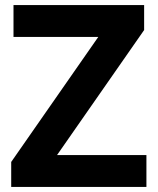

<svg xmlns="http://www.w3.org/2000/svg" viewBox="-20 -734 619 754"><path d="M555 0H24V-98L366 -589H33V-714H546V-616L204 -125H555Z"/></svg>

Font: RS Noto Sans
Style: Bold
Weight: 700
Designer: Monotype Design Team
Foundry: Monotype Imaging Inc.
Version: Version 3.10